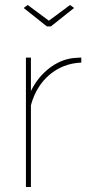

<svg xmlns="http://www.w3.org/2000/svg" viewBox="-20 -750 363 770"><path d="M306 -499Q233 -496 179 -450.5Q125 -405 104 -328V0H84V-519H104V-385Q131 -440 176.5 -475.5Q222 -511 273 -517Q283 -518 291.5 -518.5Q300 -519 306 -519ZM91 -730 176 -667 261 -730 277 -718 184 -644H168L75 -718Z"/></svg>

Font: Raleway Thin Thin
Style: Regular
Weight: 250
Version: Version 4.026